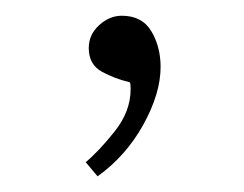

<svg xmlns="http://www.w3.org/2000/svg" viewBox="-20 -521 310 244"><path d="M184.1 -436Q184.1 -402.3 162.1 -362.5Q140.1 -322.8 104 -296.9L88.9 -314.9Q105.5 -328.6 125.7 -354Q146 -379.4 146 -407.7Q146 -410.2 145.8 -413.6Q145.5 -417 143.1 -417Q126 -420.9 109.4 -429.9Q92.8 -439 92.8 -460Q92.8 -477.1 106 -489Q119.1 -501 134.8 -501Q160.6 -501 172.4 -481.2Q184.1 -461.4 184.1 -436Z"/></svg>

Font: Lateef Medium
Style: Regular
Weight: 500
Designer: SIL International
Foundry: SIL International
Version: Version 4.200